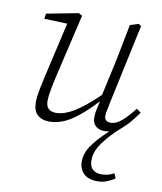

<svg xmlns="http://www.w3.org/2000/svg" viewBox="-83 -561 734 868"><g transform="rotate(10 284.5 -127.0)"><path d="M161 12Q127 12 107 -6.5Q87 -25 87 -62Q87 -88 93 -119.5Q99 -151 106 -181L165 -438L59 -442L63 -466L209 -494L225 -485L157 -194Q150 -164 144 -131.5Q138 -99 138 -79Q138 -32 185 -32Q221 -32 265 -58Q309 -84 376 -148L405 -280Q416 -330 425.5 -380.5Q435 -431 445 -481L483 -493L496 -486L418 -122Q415 -105 411 -87.5Q407 -70 407 -58Q407 -31 437 -31Q460 -31 485 -52Q510 -73 542 -114L562 -99Q544 -74 526 -52.5Q508 -31 485 -12Q442 26 411 68Q380 110 380 150Q380 178 394.5 192Q409 206 434 206Q449 206 464 202.5Q479 199 493 191L502 213Q485 225 465 232.5Q445 240 422 240Q381 240 359.5 219Q338 198 338 164Q338 123 367.5 83.5Q397 44 434 12V9Q429 10 424.5 10.5Q420 11 415 11Q390 11 374.5 -2.5Q359 -16 359 -42Q359 -58 362.5 -75.5Q366 -93 372 -118Q310 -51 260.5 -19.5Q211 12 161 12Z"/></g></svg>

Font: Source Serif 4 SmText Light
Style: Italic
Weight: 300
Italic angle: -12°
Designer: Frank Grießhammer
Foundry: Adobe
Version: Version 4.005;hotconv 1.1.0;makeotfexe 2.6.0